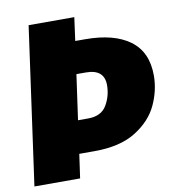

<svg xmlns="http://www.w3.org/2000/svg" viewBox="-79 -766 760 836"><g transform="rotate(-10 301.0 -348.0)"><path d="M602 -386Q602 -320 572.5 -256.5Q543 -193 473.5 -149.5Q404 -106 290 -106H223L208 0H6L103 -696H305L291 -593H334Q462 -593 532 -541.5Q602 -490 602 -386ZM394 -380Q394 -450 313 -450H271L243 -251H288Q346 -251 370 -291.5Q394 -332 394 -380Z"/></g></svg>

Font: FiraGO Heavy
Style: Italic
Weight: 900
Italic angle: -8°
Designer: bBox Type GmbH
Foundry: bBox Type GmbH
Version: Version 1.001